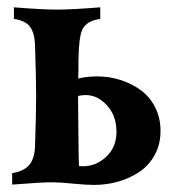

<svg xmlns="http://www.w3.org/2000/svg" viewBox="-20 -510 482 532"><path d="M125.5 -4.9Q93.3 -4.9 13.7 1.5V-30.3Q45.9 -35.2 61 -53Q76.2 -70.8 77.1 -106Q80.1 -196.8 80.1 -244.1Q80.1 -291.5 77.1 -382.3Q76.2 -418.5 63.2 -435.8Q50.3 -453.1 18.6 -457.5V-489.7Q97.7 -483.4 138.2 -483.4Q178.7 -483.4 257.8 -489.7V-457.5Q219.7 -452.6 208 -427.7Q198.2 -406.7 197.3 -341.3Q197.3 -334.5 197.3 -318.8Q196.8 -301.8 196.8 -292.5Q222.2 -298.3 248.5 -298.3Q282.2 -298.3 313.2 -288.6Q344.2 -278.8 369.4 -260.7Q394.5 -242.7 409.7 -213.1Q424.8 -183.6 424.8 -147Q424.8 -110.4 408.9 -81.1Q393.1 -51.8 366.5 -33.9Q339.8 -16.1 307.6 -6.8Q275.4 2.4 240.2 2.4Q219.7 2.4 182.1 -1.2Q144.5 -4.9 125.5 -4.9ZM196.3 -244.1Q196.3 -240.7 197 -157.5Q197.8 -74.2 198.7 -49.8Q202.6 -49.3 210 -49.3Q246.1 -49.3 274.4 -75.7Q302.7 -102.1 302.7 -145Q302.7 -189 276.6 -217.8Q250.5 -246.6 217.3 -246.6Q207.5 -246.6 196.3 -244.1ZM169.4 -283.7Q169.4 -283.2 169.9 -283.2Z"/></svg>

Font: Flanker
Style: Bold
Weight: 700
Designer: Flanker
Foundry: Flanker
Version: Version 2.021